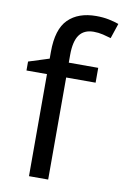

<svg xmlns="http://www.w3.org/2000/svg" viewBox="-87 -816 560 867"><g transform="rotate(10 193.5 -382.5)"><path d="M332 -468H197V0H109V-468H15V-509L109 -539V-570Q109 -674 155 -719.5Q201 -765 283 -765Q315 -765 341.5 -759.5Q368 -754 387 -747L364 -678Q348 -683 327 -688Q306 -693 284 -693Q240 -693 218.5 -663.5Q197 -634 197 -571V-536H332Z"/></g></svg>

Font: Noto Sans Old Sogdian
Style: Regular
Weight: 400
Designer: Monotype Design Team
Foundry: Monotype Imaging Inc.
Version: Version 2.002; ttfautohint (v1.8.4.7-5d5b)